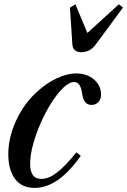

<svg xmlns="http://www.w3.org/2000/svg" viewBox="-20 -884 606 914"><path d="M145 10.5Q83 10.5 51.2 -32.8Q19.5 -76 19.5 -150Q19.5 -228.5 56 -308.5Q92.5 -388.5 154.5 -445.5Q200.5 -488 250 -511.2Q299.5 -534.5 342 -534.5Q394 -534.5 427.5 -505.5Q461 -476.5 461 -433.5Q461 -411.5 448.2 -398Q435.5 -384.5 415.5 -384.5Q378 -384.5 371 -438.5Q363.5 -493.5 333.5 -493.5Q310 -493.5 282 -467Q254 -440.5 226 -396.8Q198 -353 175 -301.2Q152 -249.5 137.8 -197.8Q123.5 -146 123.5 -104.5Q123.5 -69 136.2 -50.8Q149 -32.5 177.5 -32.5Q212.5 -32.5 251.5 -62.8Q290.5 -93 344 -159L364.5 -142Q308 -63 254 -26.2Q200 10.5 145 10.5ZM367 -635.5Q327.5 -635.5 324.5 -672.5L313 -847.5L339 -863.5L396 -727L545.5 -863.5L565.5 -848L436 -672.5Q421.5 -653 404 -644.2Q386.5 -635.5 367 -635.5Z"/></svg>

Font: Libre Caslon Condensed SemiBold Italic
Style: Regular
Weight: 600
Italic angle: -22.583°
Designer: Pablo Impallari, Rodrigo Fuenzalida, Katja Schimmel, Ertekin Erdin
Foundry: Pablo Impallari, Rodrigo Fuenzalida
Version: Version 2.000; ttfautohint (v1.8.4.7-5d5b);gftools[0.9.33]